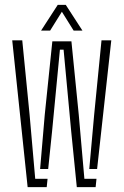

<svg xmlns="http://www.w3.org/2000/svg" viewBox="-20 -765 505 785"><path d="M294 0 271 -229 240 -562H225L193 -229L177 -74H144L163 -296L194 -596H272L302 -296L325 -34H374.5L371 0ZM93 0 30 -600H71L101 -296L124 -34H174.5L171 0ZM345 -74 365 -296 395 -600H435L377 -74ZM148 -640 216 -745H249L317 -640H281L233 -717L185 -640Z"/></svg>

Font: Big Shoulders Stencil Text Thin
Style: Regular
Weight: 100
Designer: Patric King
Foundry: XO Type Co
Version: Version 2.001